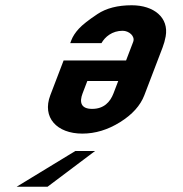

<svg xmlns="http://www.w3.org/2000/svg" viewBox="-20 -704 695 730"><path d="M446.2 -587C470.7 -587 494.5 -566.3 486.4 -545L459.3 -474H221.8L171.3 -342C139 -257.4 196.1 -196 293 -196C342.2 -196 390 -210.5 436.5 -239.5C483 -268.5 513.8 -302.7 528.8 -342L598 -523C603.4 -537 607.3 -551.2 609.9 -565.5C622.7 -637 565.3 -684 480.8 -684C427.5 -684 384 -672.8 350.5 -650.5C316.9 -628.2 293.4 -609.7 279.9 -595C266.4 -580.3 256.8 -565.7 251.2 -551L247 -540H365.8C379.1 -563.7 406.4 -587 446.2 -587ZM330.2 -290C287.7 -290 281.1 -315.2 294 -349L312 -396H429.5L411.5 -349C398.8 -315.8 374.8 -290 330.2 -290ZM341.6 -130H266.6L43.3 6H160.8Z"/></svg>

Font: Din Kursivschrift
Style: Extended Italic
Weight: 400
Version: Version 1.089